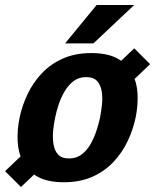

<svg xmlns="http://www.w3.org/2000/svg" viewBox="-41 -720 619 767"><path d="M214 8Q149 8 109.3 -14Q69.7 -36 50.7 -73Q31.7 -110 29.5 -156Q27.3 -202 37.3 -250Q47.3 -298 69.2 -344Q91 -390 125.8 -427Q160.7 -464 209.8 -486Q259 -508 324 -508Q389 -508 428.7 -486Q468.3 -464 487.3 -427Q506.3 -390 508.5 -344Q510.7 -298 500.7 -250Q490.7 -202 468.8 -156Q447 -110 412.2 -73Q377.3 -36 328.2 -14Q279 8 214 8ZM234.7 -87Q264 -87 285 -102.8Q306 -118.7 320.5 -144Q335 -169.3 344.2 -197.5Q353.3 -225.7 358.7 -250Q363.3 -274.3 366.3 -302Q369.3 -329.7 365.3 -355Q361.3 -380.3 347 -396.2Q332.7 -412 303.3 -412Q274 -412 253 -396.2Q232 -380.3 217.2 -355Q202.3 -329.7 193.2 -302Q184 -274.3 179.3 -250Q174 -225.7 171.3 -197.5Q168.7 -169.3 172.7 -144Q176.7 -118.7 191 -102.8Q205.3 -87 234.7 -87ZM389.7 -426.3 495.3 -527 558.7 -463.7 437.3 -348.3ZM150.7 -75.3 42.7 27 -20.7 -36.3 103 -154ZM495 -700 332.3 -546.7H219L345 -700Z"/></svg>

Font: Epunda Slab Light
Style: Italic
Weight: 300
Italic angle: -12°
Designer: Simon Atzbach
Foundry: typofactur
Version: Version 1.102